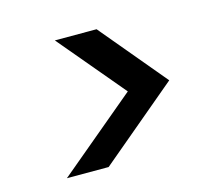

<svg xmlns="http://www.w3.org/2000/svg" viewBox="-73 -681 736 640"><g transform="rotate(-15 295.0 -361.0)"><path d="M84 -133.8 355 -360.8 164.1 -587.9H308.1L498 -360.8L228 -133.8Z"/></g></svg>

Font: Poppins Medium
Style: Italic
Weight: 500
Italic angle: -10°
Designer: Ninad Kale (Devanagari), Jonny Pinhorn (Latin)
Foundry: Indian Type Foundry
Version: Version 3.200;PS 1.000;hotconv 16.6.54;makeotf.lib2.5.65590